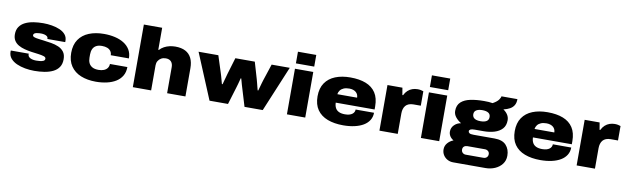

<svg xmlns="http://www.w3.org/2000/svg" viewBox="-51 -1352 7137 2189"><g transform="rotate(10 3517.5 -257.5)"><path d="M338 12Q284 12 230.5 2.5Q177 -7 132.5 -27Q88 -47 61 -79Q34 -111 34 -156Q34 -159 34 -162.5Q34 -166 35 -170H243Q242 -167 242 -164Q242 -161 242 -159Q243 -142 256 -130.5Q269 -119 290.5 -113Q312 -107 338 -107Q355 -107 379 -109Q403 -111 421 -119Q439 -127 439 -146Q439 -164 414 -172Q389 -180 350 -185Q311 -190 266 -196Q227 -202 188.5 -212Q150 -222 118 -240Q86 -258 67 -287.5Q48 -317 48 -361Q48 -413 72 -448Q96 -483 138 -503.5Q180 -524 233.5 -532.5Q287 -541 346 -541Q396 -541 446.5 -532.5Q497 -524 538.5 -506Q580 -488 604.5 -458.5Q629 -429 629 -386Q629 -383 629 -378.5Q629 -374 628 -372H422V-380Q422 -394 410 -403Q398 -412 380 -416.5Q362 -421 343 -421Q335 -421 320.5 -420.5Q306 -420 290.5 -417Q275 -414 264.5 -407Q254 -400 254 -387Q254 -373 272 -366Q290 -359 320 -355.5Q350 -352 385 -347Q427 -342 472.5 -334.5Q518 -327 557.5 -310Q597 -293 621 -261Q645 -229 645 -175Q645 -121 620.5 -84.5Q596 -48 553 -27Q510 -6 454.5 3Q399 12 338 12Z M1050 12Q951 12 876 -18.5Q801 -49 759 -110.5Q717 -172 717 -264Q717 -357 759 -418.5Q801 -480 876 -510.5Q951 -541 1050 -541Q1117 -541 1176 -527.5Q1235 -514 1280 -486Q1325 -458 1350.5 -415.5Q1376 -373 1376 -315H1166Q1166 -342 1151.5 -362Q1137 -382 1111.5 -392Q1086 -402 1050 -402Q1008 -402 982 -387Q956 -372 944 -345Q932 -318 932 -283V-245Q932 -210 944.5 -183.5Q957 -157 984.5 -141.5Q1012 -126 1057 -126Q1093 -126 1119.5 -137Q1146 -148 1160 -168.5Q1174 -189 1174 -215H1376Q1376 -156 1350.5 -113Q1325 -70 1280.5 -42.5Q1236 -15 1176.5 -1.5Q1117 12 1050 12Z M1477 0V-725H1689V-470H1696Q1718 -494 1747 -509.5Q1776 -525 1809 -532.5Q1842 -540 1875 -540Q1946 -540 1992.5 -515.5Q2039 -491 2062.5 -443.5Q2086 -396 2086 -327V0H1874V-302Q1874 -321 1869 -337Q1864 -353 1854 -364.5Q1844 -376 1828.5 -382.5Q1813 -389 1791 -389Q1761 -389 1738 -376Q1715 -363 1702 -341Q1689 -319 1689 -291V0Z M2365 0 2145 -528H2374L2436 -335Q2441 -321 2447 -299Q2453 -277 2459.5 -253.5Q2466 -230 2471 -211H2479Q2484 -231 2490 -252Q2496 -273 2502 -294.5Q2508 -316 2513 -335L2571 -528H2796L2853 -334Q2857 -321 2862.5 -298.5Q2868 -276 2874 -253Q2880 -230 2885 -211H2892Q2897 -228 2903 -250.5Q2909 -273 2915.5 -295.5Q2922 -318 2927 -334L2991 -528H3201L2981 0H2770L2708 -205Q2702 -223 2696.5 -243Q2691 -263 2686 -281.5Q2681 -300 2677 -313H2671Q2668 -301 2663 -282.5Q2658 -264 2652.5 -243.5Q2647 -223 2641 -204L2579 0Z M3261 -590V-725H3473V-590ZM3261 0V-528H3473V0Z M3913 12Q3809 12 3731.5 -17.5Q3654 -47 3611.5 -108Q3569 -169 3569 -264Q3569 -357 3611 -418.5Q3653 -480 3728 -510Q3803 -540 3902 -540Q4007 -540 4081.5 -511Q4156 -482 4196 -421Q4236 -360 4236 -264V-228H3786Q3787 -192 3800.5 -166.5Q3814 -141 3842 -128Q3870 -115 3912 -115Q3941 -115 3962 -121Q3983 -127 3996.5 -137.5Q4010 -148 4016.5 -161.5Q4023 -175 4023 -190H4236Q4236 -142 4212.5 -104Q4189 -66 4146.5 -40.5Q4104 -15 4044.5 -1.5Q3985 12 3913 12ZM3787 -326H4016Q4016 -345 4009 -361Q4002 -377 3988.5 -388.5Q3975 -400 3955.5 -406.5Q3936 -413 3911 -413Q3873 -413 3847 -402Q3821 -391 3806 -371.5Q3791 -352 3787 -326Z M4332 0V-528H4505L4519 -445H4527Q4543 -478 4566.5 -499.5Q4590 -521 4619 -531Q4648 -541 4679 -541Q4700 -541 4717 -537.5Q4734 -534 4747 -529V-362H4663Q4632 -362 4609 -353Q4586 -344 4572 -327.5Q4558 -311 4551 -288Q4544 -265 4544 -237V0Z M4812 -590V-725H5024V-590ZM4812 0V-528H5024V0Z M5222 210Q5186 210 5155.5 193.5Q5125 177 5107 148Q5089 119 5089 83Q5089 41 5116 9.5Q5143 -22 5183 -37Q5154 -54 5139.5 -78Q5125 -102 5125 -130Q5125 -174 5156 -205.5Q5187 -237 5234 -245Q5196 -267 5169.5 -300Q5143 -333 5143 -372Q5143 -439 5183.5 -475.5Q5224 -512 5293 -526Q5362 -540 5448 -540Q5478 -540 5502.5 -538.5Q5527 -537 5548 -533Q5597 -560 5615.5 -586.5Q5634 -613 5634 -627H5819Q5819 -584 5802.5 -556Q5786 -528 5755.5 -511Q5725 -494 5682 -484Q5715 -462 5733 -433Q5751 -404 5751 -370Q5751 -308 5717 -271Q5683 -234 5626.5 -217Q5570 -200 5501 -200H5399Q5365 -200 5350.5 -192Q5336 -184 5336 -171Q5336 -158 5348.5 -149Q5361 -140 5399 -140H5640Q5732 -140 5775 -92.5Q5818 -45 5818 29Q5818 85 5787 125.5Q5756 166 5705.5 188Q5655 210 5596 210ZM5349 99H5553Q5568 99 5580 93Q5592 87 5599 75.5Q5606 64 5606 49Q5606 26 5590.5 13Q5575 0 5553 0H5349Q5327 0 5312 12.5Q5297 25 5297 48Q5297 71 5312 85Q5327 99 5349 99ZM5447 -306Q5493 -306 5517.5 -321.5Q5542 -337 5542 -370Q5542 -403 5517.5 -418.5Q5493 -434 5447 -434Q5404 -434 5378.5 -418.5Q5353 -403 5353 -370Q5353 -349 5364 -334.5Q5375 -320 5396 -313Q5417 -306 5447 -306Z M6196 12Q6092 12 6014.5 -17.5Q5937 -47 5894.5 -108Q5852 -169 5852 -264Q5852 -357 5894 -418.5Q5936 -480 6011 -510Q6086 -540 6185 -540Q6290 -540 6364.5 -511Q6439 -482 6479 -421Q6519 -360 6519 -264V-228H6069Q6070 -192 6083.5 -166.5Q6097 -141 6125 -128Q6153 -115 6195 -115Q6224 -115 6245 -121Q6266 -127 6279.5 -137.5Q6293 -148 6299.5 -161.5Q6306 -175 6306 -190H6519Q6519 -142 6495.5 -104Q6472 -66 6429.5 -40.5Q6387 -15 6327.5 -1.5Q6268 12 6196 12ZM6070 -326H6299Q6299 -345 6292 -361Q6285 -377 6271.5 -388.5Q6258 -400 6238.5 -406.5Q6219 -413 6194 -413Q6156 -413 6130 -402Q6104 -391 6089 -371.5Q6074 -352 6070 -326Z M6615 0V-528H6788L6802 -445H6810Q6826 -478 6849.5 -499.5Q6873 -521 6902 -531Q6931 -541 6962 -541Q6983 -541 7000 -537.5Q7017 -534 7030 -529V-362H6946Q6915 -362 6892 -353Q6869 -344 6855 -327.5Q6841 -311 6834 -288Q6827 -265 6827 -237V0Z"/></g></svg>

Font: Archivo SemiExpanded Black
Style: Regular
Weight: 900
Width: 6
Designer: Hector Gatti
Foundry: Omnibus-Type
Version: Version 2.001